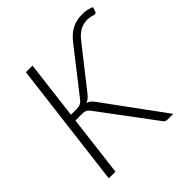

<svg xmlns="http://www.w3.org/2000/svg" viewBox="-186 -865 1017 1017"><g transform="rotate(-45 322.0 -357.0)"><path d="M158 -380H196.5Q205 -380 212 -380.8Q219 -381.5 225.2 -383.8Q231.5 -386 237.2 -390.5Q243 -395 249.5 -403L436 -641.5Q464.5 -679 498.8 -696.8Q533 -714.5 576.5 -714.5Q598.5 -714.5 614.5 -710.5Q630.5 -706.5 643.5 -700.5L636 -676.5Q633 -668 627.2 -667Q621.5 -666 614.5 -668Q606.5 -671 596 -673Q585.5 -675 573.5 -675Q519.5 -675 477.5 -624L298 -396Q289 -384.5 279.8 -377.2Q270.5 -370 259.5 -366Q271.5 -363 280.2 -356Q289 -349 297.5 -337.5L544.5 0H504Q491.5 0 486.2 -3.2Q481 -6.5 477 -13L250.5 -316.5Q246 -322.5 241.8 -327.2Q237.5 -332 232 -335.2Q226.5 -338.5 219.2 -340Q212 -341.5 201 -341.5H153L111.5 0H61.5L148.5 -708H198Z"/></g></svg>

Font: Lato Light
Style: Italic
Weight: 300
Italic angle: -7°
Designer: Lukasz Dziedzic
Foundry: tyPoland Lukasz Dziedzic
Version: Version 2.007; 2014-02-27